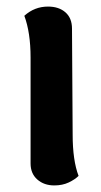

<svg xmlns="http://www.w3.org/2000/svg" viewBox="-20 -550 306 584"><path d="M219 -15Q208 -4 189 5Q170 14 145 14Q114 14 93.5 -4Q73 -22 73 -53V-375Q73 -451 54 -502Q85 -530 126 -530Q159 -530 179 -512.5Q199 -495 199 -463L201 -141Q201 -62 219 -15Z"/></svg>

Font: Arima Madurai Black
Style: Regular
Weight: 900
Designer: Joana Correia and Natanael Gama
Foundry: NDISCOVER
Version: Version 1.020